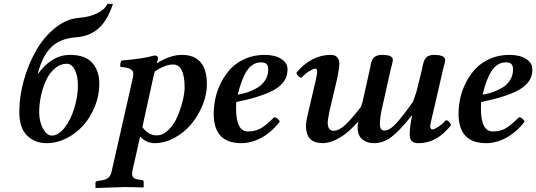

<svg xmlns="http://www.w3.org/2000/svg" viewBox="-20 -718 2726 976"><path d="M243.2 -28.8Q276.9 -28.8 308.1 -68.6Q339.4 -108.4 357.7 -168.2Q376 -228 376 -286.1Q376 -331.5 360.4 -362.8Q344.7 -394 318.8 -394Q287.1 -394 259.8 -371.1Q232.4 -348.1 215.3 -312Q198.2 -275.9 188.7 -232.9Q179.2 -189.9 179.2 -147.9Q179.2 -99.6 198.7 -64.2Q218.3 -28.8 243.2 -28.8ZM484.9 -292Q484.9 -233.4 462.6 -177.7Q440.4 -122.1 403.8 -81.1Q367.2 -40 318.1 -15.1Q269 9.8 217.8 9.8Q156.7 9.8 117.4 -29.1Q78.1 -67.9 78.1 -148.9Q78.1 -228.5 101.6 -311.5Q125 -394.5 164.6 -462.9Q204.1 -531.2 261 -576.7Q317.9 -622.1 379.9 -627Q433.1 -630.9 473.1 -650.1Q513.2 -669.4 525.9 -698.2H554.2Q526.4 -613.3 480.5 -573.2Q434.6 -533.2 369.1 -528.8Q324.7 -525.4 291.5 -511.7Q258.3 -498 235.4 -472.7Q212.4 -447.3 197.5 -415.8Q182.6 -384.3 170.9 -339.8Q242.7 -439 335.9 -439Q413.6 -439 449.2 -398.2Q484.9 -357.4 484.9 -292Z M766.6 -355Q765.6 -350.1 762.7 -338.6Q759.8 -327.1 758.3 -320.8L703.6 -71.8Q734.4 -29.8 776.4 -29.8Q808.1 -29.8 836.4 -57.6Q864.7 -85.4 881.8 -125.5Q898.9 -165.5 908.7 -205.3Q918.5 -245.1 918.5 -272.9Q918.5 -390.1 859.4 -390.1Q820.8 -390.1 766.6 -355ZM692.4 -23.9 652.3 153.8Q651.4 158.7 651.4 166Q651.4 177.2 658 183.8Q664.6 190.4 670.2 191.9Q675.8 193.4 685.5 194.8L704.6 198.2Q710.4 199.7 710.4 206.1V232.9L708.5 234.9Q650.4 232.9 612.3 232.9Q592.3 232.9 582.5 233.9L467.3 237.8L465.3 235.8V210Q465.3 204.1 475.6 202.1L494.6 199.2Q518.6 195.8 530.8 185.3Q543 174.8 547.4 153.8L650.4 -300.8Q657.7 -329.1 657.7 -345.2Q657.7 -373.5 592.3 -377.9Q590.3 -385.7 592 -395.3Q593.8 -404.8 597.7 -410.2Q711.9 -419.9 764.6 -436Q783.7 -436 783.7 -419.9Q782.7 -415 780 -407.2Q777.3 -399.4 776.4 -396Q846.2 -439 904.3 -439Q1031.7 -439 1031.7 -289.1Q1031.7 -238.3 1010.3 -184.8Q988.8 -131.3 953.4 -88.4Q918 -45.4 867.9 -17.8Q817.9 9.8 765.6 9.8Q724.6 9.8 692.4 -23.9Z M1343.3 -363.8Q1343.3 -384.8 1334.5 -392.8Q1325.7 -400.9 1307.1 -400.9Q1293.5 -400.9 1282.2 -397.5Q1271 -394 1257.6 -383.5Q1244.1 -373 1232.9 -355.5Q1221.7 -337.9 1210 -307.9Q1198.2 -277.8 1188.5 -236.8Q1213.9 -240.7 1238.5 -249Q1263.2 -257.3 1287.8 -271.7Q1312.5 -286.1 1327.9 -310.1Q1343.3 -334 1343.3 -363.8ZM1181.2 -199.2Q1180.2 -191.4 1180.2 -165Q1180.2 -49.8 1240.2 -49.8Q1276.4 -49.8 1303.7 -64.5Q1331.1 -79.1 1373.5 -122.1Q1382.3 -122.1 1390.4 -115.5Q1398.4 -108.9 1402.3 -100.1Q1359.9 -44.9 1308.6 -17.6Q1257.3 9.8 1206.5 9.8Q1066.4 9.8 1066.4 -139.2Q1066.4 -179.7 1075.4 -220.5Q1084.5 -261.2 1105 -300.8Q1125.5 -340.3 1154.8 -370.8Q1184.1 -401.4 1228.3 -420.2Q1272.5 -439 1325.2 -439Q1377.9 -439 1409.7 -418.5Q1441.4 -397.9 1441.4 -367.2Q1441.4 -344.7 1435.3 -326.9Q1429.2 -309.1 1412.1 -290.8Q1395 -272.5 1366.5 -257.3Q1337.9 -242.2 1291.5 -227.3Q1245.1 -212.4 1181.2 -199.2Z M1659.2 -439Q1680.2 -439 1690.2 -430.7Q1700.2 -422.4 1704.1 -405.8Q1708.5 -388.7 1692.9 -314L1655.3 -154.8Q1646 -109.9 1646 -95.2Q1646 -53.2 1675.3 -53.2Q1702.1 -53.2 1733.4 -81.5Q1764.6 -109.9 1814 -173.8Q1815.4 -177.7 1818.4 -186Q1821.3 -194.3 1822.3 -196.8L1857.9 -356.9Q1859.4 -362.3 1861.8 -375.7Q1864.3 -389.2 1865.7 -395.5Q1867.2 -401.9 1871.6 -411.9Q1876 -421.9 1881.3 -426.5Q1886.7 -431.2 1896.5 -435.1Q1906.2 -439 1918.9 -439Q1952.6 -439 1964.8 -432.1Q1977.1 -425.3 1977.1 -412.1Q1977.1 -407.2 1963.9 -356L1918.9 -153.8Q1911.1 -115.7 1911.1 -81.1Q1913.6 -54.2 1934.1 -54.2Q1960 -54.2 1992.2 -88.9Q2024.4 -123.5 2079.1 -200.2Q2082 -209.5 2088.4 -226.8Q2094.7 -244.1 2096.2 -249L2123 -356.9Q2125 -362.8 2125 -365.2Q2125.5 -367.7 2127.7 -378.7Q2129.9 -389.6 2130.6 -392.3Q2131.3 -395 2134.3 -404.1Q2137.2 -413.1 2139.4 -416Q2141.6 -418.9 2146.2 -424.8Q2150.9 -430.7 2156 -432.9Q2161.1 -435.1 2168.5 -437Q2175.8 -439 2185.1 -439Q2243.2 -439 2243.2 -412.1Q2243.2 -407.7 2240.7 -398.2Q2238.3 -388.7 2234.9 -376Q2231.4 -363.3 2230 -356L2190.9 -185.1Q2180.7 -142.6 2176.3 -124Q2167 -83.5 2167 -79.1Q2167 -60.1 2178.2 -60.1Q2187 -60.1 2207.8 -73.2Q2228.5 -86.4 2246.1 -106.9Q2255.4 -106.9 2262.7 -98.9Q2270 -90.8 2272.9 -82Q2201.7 9.8 2107.9 9.8Q2071.3 9.8 2064.9 -16.1Q2061.5 -31.2 2063 -50.8Q2064 -71.3 2070.3 -109.9L2075.2 -129.9L2073.2 -130.9Q2008.8 -50.3 1968 -20.3Q1927.2 9.8 1879.9 9.8Q1846.2 9.8 1822 -9.5Q1797.9 -28.8 1797.9 -69.8Q1797.9 -82 1801.3 -99.1V-100.1Q1707.5 6.8 1620.1 9.8Q1612.8 9.8 1608.9 8.8Q1535.2 4.9 1535.2 -80.1Q1536.6 -106.4 1546.9 -147L1584 -305.2Q1593.3 -345.2 1592.3 -356.9Q1590.8 -369.1 1582 -369.1Q1573.2 -369.1 1552 -356.2Q1530.8 -343.3 1513.2 -323.2Q1503.9 -323.2 1496.6 -331.1Q1489.3 -338.9 1486.3 -347.2Q1520.5 -391.1 1566.2 -415Q1611.8 -439 1659.2 -439Z M2587.9 -363.8Q2587.9 -384.8 2579.1 -392.8Q2570.3 -400.9 2551.8 -400.9Q2538.1 -400.9 2526.9 -397.5Q2515.6 -394 2502.2 -383.5Q2488.8 -373 2477.5 -355.5Q2466.3 -337.9 2454.6 -307.9Q2442.9 -277.8 2433.1 -236.8Q2458.5 -240.7 2483.2 -249Q2507.8 -257.3 2532.5 -271.7Q2557.1 -286.1 2572.5 -310.1Q2587.9 -334 2587.9 -363.8ZM2425.8 -199.2Q2424.8 -191.4 2424.8 -165Q2424.8 -49.8 2484.9 -49.8Q2521 -49.8 2548.3 -64.5Q2575.7 -79.1 2618.2 -122.1Q2627 -122.1 2635 -115.5Q2643.1 -108.9 2647 -100.1Q2604.5 -44.9 2553.2 -17.6Q2502 9.8 2451.2 9.8Q2311 9.8 2311 -139.2Q2311 -179.7 2320.1 -220.5Q2329.1 -261.2 2349.6 -300.8Q2370.1 -340.3 2399.4 -370.8Q2428.7 -401.4 2472.9 -420.2Q2517.1 -439 2569.8 -439Q2622.6 -439 2654.3 -418.5Q2686 -397.9 2686 -367.2Q2686 -344.7 2679.9 -326.9Q2673.8 -309.1 2656.7 -290.8Q2639.6 -272.5 2611.1 -257.3Q2582.5 -242.2 2536.1 -227.3Q2489.7 -212.4 2425.8 -199.2Z"/></svg>

Font: Common Serif SemiBold
Style: Italic
Weight: 600
Italic angle: -12°
Designer: Philipp H. Poll, Khaled Hosny
Foundry: Stefan Peev, Context Ltd.
Version: Version 1.026